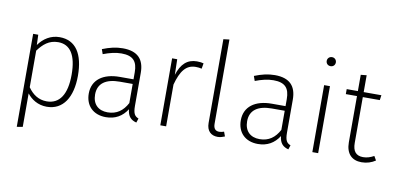

<svg xmlns="http://www.w3.org/2000/svg" viewBox="-88 -1089 3277 1592"><g transform="rotate(10 1550.0 -292.5)"><path d="M340 -575C265 -575 205 -536 164 -478L161 -564H118V219L167 211V-71C202 -26 258 12 333 12C471 12 544 -105 544 -285C544 -469 476 -575 340 -575ZM325 -32C256 -32 205 -68 167 -123V-431C210 -489 258 -532 335 -532C437 -532 491 -450 491 -285C491 -119 433 -32 325 -32Z M1053 -122V-400C1053 -513 998 -575 872 -575C815 -575 761 -562 701 -538L715 -498C770 -519 820 -531 868 -531C966 -531 1003 -488 1003 -396V-337H887C748 -337 658 -273 658 -157C658 -56 723 12 831 12C909 12 968 -22 1009 -86C1015 -26 1042 0 1088 12L1100 -24C1069 -36 1053 -55 1053 -122ZM838 -30C759 -30 711 -77 711 -158C711 -253 779 -298 895 -298H1003V-137C967 -69 915 -30 838 -30Z M1496 -575C1415 -575 1364 -528 1334 -433L1331 -564H1288V0H1337V-352C1369 -470 1413 -528 1494 -528C1512 -528 1529 -526 1544 -522L1552 -568C1539 -572 1521 -575 1496 -575Z M1772 12C1794 12 1815 5 1832 -2L1818 -40C1806 -36 1792 -32 1778 -32C1745 -32 1729 -52 1729 -91V-800L1679 -794V-89C1679 -21 1717 12 1772 12Z M2333 -122V-400C2333 -513 2278 -575 2152 -575C2095 -575 2041 -562 1981 -538L1995 -498C2050 -519 2100 -531 2148 -531C2246 -531 2283 -488 2283 -396V-337H2167C2028 -337 1938 -273 1938 -157C1938 -56 2003 12 2111 12C2189 12 2248 -22 2289 -86C2295 -26 2322 0 2368 12L2380 -24C2349 -36 2333 -55 2333 -122ZM2118 -30C2039 -30 1991 -77 1991 -158C1991 -253 2059 -298 2175 -298H2283V-137C2247 -69 2195 -30 2118 -30Z M2593 -804C2569 -804 2554 -786 2554 -766C2554 -745 2569 -728 2593 -728C2616 -728 2631 -745 2631 -766C2631 -786 2616 -804 2593 -804ZM2617 -564H2568V0H2617Z M3080 -58C3051 -42 3022 -32 2989 -32C2929 -32 2901 -67 2901 -136V-522H3044L3050 -564H2901V-706L2852 -701V-564H2758V-522H2852V-133C2852 -37 2902 12 2983 12C3029 12 3067 -1 3100 -23Z"/></g></svg>

Font: Glow Sans SC Normal Light
Style: Regular
Weight: 300
Designer: Ryoko NISHIZUKA (kana, bopomofo & ideographs); Paul D. Hunt (Latin, Greek & Cyrillic); Sandoll Communications, Soo-young
Version: Version 0.93